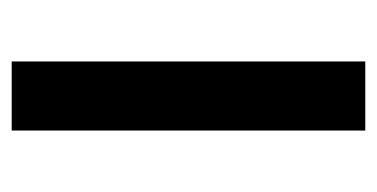

<svg xmlns="http://www.w3.org/2000/svg" viewBox="-178 -466 644 328"><g transform="rotate(90 144.0 -302.0)"><path d="M85 0V-604H203V0Z"/></g></svg>

Font: Noto Sans Hebrew Droid SemiBold
Style: Regular
Weight: 600
Designer: Monotype Design Team
Foundry: Monotype Imaging Inc.
Version: Version 1.100; ttfautohint (v1.8.4.7-5d5b)